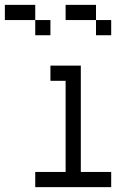

<svg xmlns="http://www.w3.org/2000/svg" viewBox="-20 -770 540 790"><path d="M125 -687.5H0V-750H125ZM125 -62.5H250V-437.5H187.5V-500H312.5V-62.5H437.5V0H125ZM125 -687.5H187.5V-625H125ZM250 -750H375V-687.5H250ZM375 -687.5H437.5V-625H375Z"/></svg>

Font: 寒蝉点阵体 16px
Style: Regular
Weight: 400
Designer: Designed by Warren2060
Foundry: ChillType
Version: Version 1.000